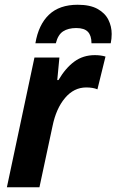

<svg xmlns="http://www.w3.org/2000/svg" viewBox="-20 -788 490 808"><path d="M9 0 125 -546H230L221 -451H226Q256 -502 293 -529Q330 -556 379 -556Q404 -556 424 -550L390 -412Q381 -416 369 -418Q357 -420 343 -420Q291 -420 253.5 -375.5Q216 -331 201 -257L146 0ZM129 -606Q142 -684 186 -726Q230 -768 307 -768Q359 -768 390.5 -750.5Q422 -733 436 -705Q450 -677 450 -645Q450 -625 446 -606H365Q365 -638 350 -654Q335 -670 301 -670Q267 -670 245.5 -656Q224 -642 215 -606Z"/></svg>

Font: Noto Sans SemiCondensed
Style: Bold Italic
Weight: 700
Width: 4
Italic angle: -12°
Designer: Monotype Design Team
Foundry: Monotype Imaging Inc.
Version: Version 2.013; ttfautohint (v1.8.4.7-5d5b)